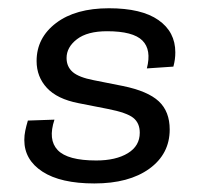

<svg xmlns="http://www.w3.org/2000/svg" viewBox="-20 -427 471 458"><path d="M205.1 10.6Q124.8 10.6 81.4 -17.5Q38 -45.7 38 -93Q38 -104.3 40.3 -115.3Q42.5 -126.2 46.5 -139.4L109.9 -141.6Q94 -93.8 117.6 -69Q141.2 -44.2 209.5 -44.2Q256.5 -44.2 285 -61.6Q313.4 -78.9 313.4 -110.4Q313.4 -133.5 297.9 -145.9Q282.5 -158.3 237.5 -167.1L167.3 -180.9Q116.4 -190.8 91.9 -217.3Q67.3 -243.8 67.3 -281.4Q67.3 -336.8 113.8 -372.1Q160.2 -407.3 239.9 -407.3Q317.8 -407.3 358 -379.1Q398.2 -351 398.2 -302.1Q398.2 -293.3 397.1 -285.3Q396 -277.2 393.6 -268.1L330.3 -263.8Q341.8 -308.2 319.7 -330.3Q297.5 -352.5 235.4 -352.5Q188.4 -352.5 163.6 -333.5Q138.8 -314.4 138.8 -288.6Q138.8 -268 153.4 -255.2Q168.1 -242.5 203.5 -235.7L273 -221.9Q332.7 -209.7 358.8 -185.3Q384.8 -161 384.8 -118.1Q384.8 -59.7 336.2 -24.5Q287.6 10.6 205.1 10.6Z"/></svg>

Font: Rokkitt SemiBold
Style: Italic
Weight: 600
Italic angle: -9°
Designer: Vernon Adams
Foundry: Vernon Adams
Version: Version 3.103